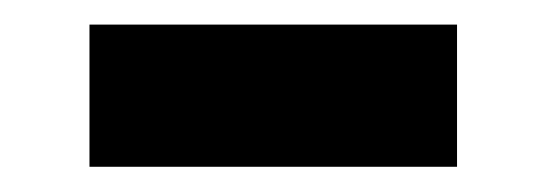

<svg xmlns="http://www.w3.org/2000/svg" viewBox="-20 -752 436 153"><path d="M344.2 -732.4V-619.1H51.3V-732.4Z"/></svg>

Font: Inter 20pt Black
Style: Regular
Weight: 900
Version: Version 4.001;git-66647c0bb